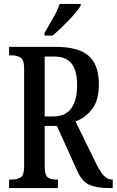

<svg xmlns="http://www.w3.org/2000/svg" viewBox="-20 -951 590 971"><path d="M26 0V-43H43Q67 -43 84.5 -54Q102 -65 102 -109V-604Q102 -648 84 -659.5Q66 -671 43 -671H26V-714H262Q377 -714 428.5 -668.5Q480 -623 480 -526Q480 -442 445 -398Q410 -354 362 -337L466 -124Q486 -84 504.5 -63.5Q523 -43 546 -43H550V0H531Q466 0 429.5 -17.5Q393 -35 369 -90L268 -314H206V-109Q206 -65 221.5 -54Q237 -43 262 -43H273V0ZM247 -362Q311 -362 340.5 -403Q370 -444 370 -521Q370 -593 342.5 -629Q315 -665 254 -665H206V-362ZM205 -784Q226 -821 248 -859Q270 -897 282 -931H388V-921Q378 -904 353.5 -876.5Q329 -849 300 -820.5Q271 -792 246 -771H205Z"/></svg>

Font: Noto Serif Tamil ExtraCondensed Medium
Style: Regular
Weight: 500
Width: 2
Designer: Indian Type Foundry, Tom Grace, and the Monotype Design Team
Foundry: Monotype Imaging Inc.
Version: Version 2.004; ttfautohint (v1.8.4.7-5d5b)